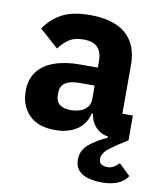

<svg xmlns="http://www.w3.org/2000/svg" viewBox="-84 -604 739 883"><g transform="rotate(10 285.5 -162.5)"><path d="M539 -116V0Q490 30 465.5 48.5Q441 67 433 80Q425 93 425 105Q425 124 436.5 131Q448 138 463 138Q481 138 494.5 130Q508 122 518 110L571 161Q558 185 527 198.5Q496 212 449 212Q416 212 387.5 204Q359 196 342 177.5Q325 159 325 127Q325 85 357 57Q389 29 444 4L431 -29L489 0H457Q430 0 406.5 -13.5Q383 -27 369 -53.5Q355 -80 355 -117V-130L387 -92H351Q339 -41 298 -14.5Q257 12 197 12Q118 12 76 -30.5Q34 -73 34 -141Q34 -197 61.5 -233Q89 -269 139.5 -287Q190 -305 259 -305H342V-338Q342 -376 322 -398.5Q302 -421 255 -421Q211 -421 185 -402Q159 -383 142 -359L54 -437Q86 -484 135 -510.5Q184 -537 266 -537Q377 -537 433.5 -487.5Q490 -438 490 -345V-116ZM342 -221H270Q227 -221 205 -206Q183 -191 183 -162V-147Q183 -119 201 -105Q219 -91 252 -91Q277 -91 297 -98Q317 -105 329.5 -120Q342 -135 342 -159Z"/></g></svg>

Font: IBM Plex Sans
Style: Regular
Weight: 400
Designer: Mike Abbink, Paul van der Laan, Pieter van Rosmalen
Foundry: Bold Monday
Version: Version 3.201